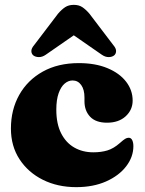

<svg xmlns="http://www.w3.org/2000/svg" viewBox="-20 -757 598 791"><path d="M526.5 -342.5Q526.5 -304.5 497.8 -278Q469 -251.5 421 -251.5Q374.5 -251.5 351.2 -276.2Q328 -301 328 -339.5V-355.5Q328 -388 314.5 -406.8Q301 -425.5 279 -425.5Q261.5 -425.5 246.2 -412.5Q231 -399.5 221.5 -372.8Q212 -346 212 -305Q212 -247 231.8 -208Q251.5 -169 286 -149.2Q320.5 -129.5 364.5 -129.5Q396.5 -129.5 422.2 -137.2Q448 -145 473.5 -167.5Q488 -180.5 495.5 -185Q503 -189.5 510 -189.5Q520 -189.5 524.8 -179.5Q529.5 -169.5 529.5 -155Q529.5 -110.5 499.8 -71.8Q470 -33 417 -9.5Q364 14 294 14Q217.5 14 156.8 -16.2Q96 -46.5 60.5 -100.8Q25 -155 25 -227.5Q25 -305 59.2 -366Q93.5 -427 156.2 -462Q219 -497 304.5 -497Q373 -497 422.8 -476.2Q472.5 -455.5 499.5 -420.5Q526.5 -385.5 526.5 -342.5ZM333 -645.5H235L399.5 -531.5Q414 -521.5 428 -521.8Q442 -522 450.5 -529Q458 -535.5 458.2 -546.5Q458.5 -557.5 447 -571L348.5 -700.5Q333.5 -718 319.2 -727.5Q305 -737 284 -737Q263 -737 248.5 -727.5Q234 -718 219 -700.5L120.5 -571Q109 -557.5 109.2 -546.5Q109.5 -535.5 117 -529Q126 -522 140 -521.8Q154 -521.5 168.5 -531.5Z"/></svg>

Font: Fraunces
Style: Regular
Weight: 900
Version: Version 1.000;[b76b70a41]